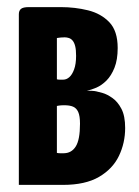

<svg xmlns="http://www.w3.org/2000/svg" viewBox="-20 -520 392 540"><path d="M33 0V-480Q33 -490 39 -495Q45 -500 61 -500H151Q191 -500 227.5 -491Q264 -482 287.5 -457.5Q311 -433 311 -385Q311 -352 302 -329.5Q293 -307 279.5 -293.5Q266 -280 251 -273.5Q236 -267 224 -265Q232 -265 239.5 -264.5Q247 -264 251 -263Q256 -262 268.5 -258.5Q281 -255 296 -244.5Q311 -234 321.5 -214Q332 -194 332 -160Q332 -118 314.5 -81.5Q297 -45 258.5 -22.5Q220 0 157 0ZM159 -89Q181 -89 193 -108Q205 -127 205 -172Q205 -194 200 -205Q195 -216 185.5 -220Q176 -224 161 -224Q151 -224 145.5 -223Q140 -222 140 -222V-90Q144 -89 149 -89Q154 -89 159 -89ZM140 -297Q143 -296 147.5 -296Q152 -296 158 -296Q167 -296 175 -303Q183 -310 188.5 -325Q194 -340 194 -363Q194 -380 191.5 -390Q189 -400 184.5 -405.5Q180 -411 174 -413Q168 -415 162 -415Q156 -415 151 -414.5Q146 -414 143 -413.5Q140 -413 140 -413Z"/></svg>

Font: Yanone Kaffeesatz ExtraLight
Style: Regular
Weight: 200
Designer: Yanone (Cyrillic: Daniel Pouzeot, Huerta Tipografica, and Cyreal)
Foundry: Yanone
Version: Version 2.003